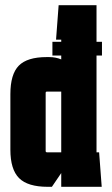

<svg xmlns="http://www.w3.org/2000/svg" viewBox="-20 -720 433 740"><path d="M164 0Q87 0 53.5 -33.5Q20 -67 20 -143V-357Q20 -434 52.5 -467Q85 -500 160 -500H169Q195 -500 216 -491V-506H182V-559H216V-567H196L206 -700H352V-559H373V-506H352V-133H362L372 0H216V-53L180 0ZM161 -367Q156 -367 156 -362V-138Q156 -133 161 -133H216V-367Z"/></svg>

Font: Karantina
Style: Bold
Weight: 700
Designer: Rony Koch
Foundry: Rony Koch
Version: Version 1.000; ttfautohint (v1.8.3)